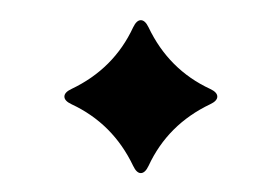

<svg xmlns="http://www.w3.org/2000/svg" viewBox="-20 -166 257 195"><path d="M52.7 -75.7Q95.7 -96.2 115.2 -138.2Q118.7 -145.5 123 -145.5Q127.4 -145.5 130.9 -138.2Q151.4 -95.2 193.4 -75.7Q200.7 -72.3 200.7 -67.9Q200.7 -63.5 193.4 -60.1Q150.4 -39.6 130.9 2.4Q127.4 9.8 123 9.8Q118.7 9.8 115.2 2.4Q94.7 -40.5 52.7 -60.1Q45.4 -63.5 45.4 -67.9Q45.4 -72.3 52.7 -75.7Z"/></svg>

Font: UnifrakturMaguntia20
Style: Book
Weight: 400
Designer: j. 'mach' wust, Gerrit Ansmann, Georg Duffner, based on a font by Peter Wiegel, original typeface by Carl Albert Fahrenw
Version: Version 2017-03-19